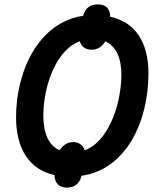

<svg xmlns="http://www.w3.org/2000/svg" viewBox="-20 -793 718 873"><path d="M284 60C322 60 342 40 351 6C553 -22 655 -240 655 -459C655 -600 596 -692 481 -717C481 -753 461 -773 426 -773C387 -773 367 -754 358 -721C158 -692 53 -474 53 -259C53 -117 113 -22 228 3C228 38 248 60 284 60ZM365 -110C358 -133 338 -147 313 -147C287 -147 266 -133 251 -110C202 -131 177 -186 177 -268C178 -417 244 -572 343 -605C350 -579 371 -567 396 -567C423 -567 444 -580 459 -605C507 -582 532 -532 532 -452C530 -302 465 -144 365 -110Z"/></svg>

Font: Noto Sans SemiCondensed SemiBold
Style: Italic
Weight: 600
Width: 4
Italic angle: -12°
Designer: Monotype Design Team
Foundry: Monotype Imaging Inc.
Version: Version 2.013